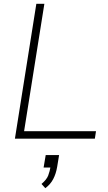

<svg xmlns="http://www.w3.org/2000/svg" viewBox="-20 -725 567 1004"><path d="M58 0 170 -705H212L106 -39H482L476 0ZM217 259 197 237Q224 214 232 193Q240 172 245 144L258 151H208L219 86H289L279 147Q273 183 258.5 211Q244 239 217 259Z"/></svg>

Font: Nunito Sans 12pt ExtraLight 12pt ExtraLight
Style: Italic
Weight: 250
Italic angle: -9°
Version: Version 3.101;gftools[0.9.27]